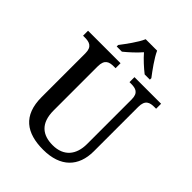

<svg xmlns="http://www.w3.org/2000/svg" viewBox="-262 -1060 1199 1199"><g transform="rotate(45 337.0 -460.5)"><path d="M210 -784V-771H256C288 -797 328 -833 356 -866C384 -833 425 -796 457 -771H503V-784C474 -822 427 -886 407 -931H306C287 -886 239 -822 210 -784ZM341 10C494 10 572 -73 572 -207V-599C572 -661 604 -670 645 -670H659V-714H424V-670H438C479 -670 510 -661 510 -603V-209C510 -115 461 -52 363 -52C275 -52 214 -95 214 -210V-599C214 -661 246 -670 287 -670H301V-714H14V-670H29C69 -670 102 -661 102 -603V-216C102 -53 194 10 341 10Z"/></g></svg>

Font: Noto Serif Ethiopic SemiCondensed Medium
Style: Regular
Weight: 500
Width: 4
Designer: Monotype Design Team
Foundry: Monotype Imaging Inc.
Version: Version 2.102